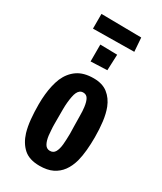

<svg xmlns="http://www.w3.org/2000/svg" viewBox="-211 -918 850 1005"><g transform="rotate(30 213.5 -415.5)"><path d="M207 10Q145 10 111 -20.5Q77 -51 61 -103Q51 -137 47 -178.5Q43 -220 43 -267Q43 -299 46 -328Q49 -357 55 -383Q61 -409 70 -431Q90 -477 127.5 -503Q165 -529 225 -529Q278 -529 310.5 -503.5Q343 -478 360 -435Q373 -401 378.5 -357.5Q384 -314 384 -264Q384 -223 380.5 -185.5Q377 -148 369 -117Q358 -77 337.5 -49Q317 -21 285.5 -5.5Q254 10 207 10ZM215 -85Q236 -85 246 -102.5Q256 -120 259 -150Q260 -165 261 -181Q262 -197 262 -216Q262 -235 261 -256Q260 -292 260 -322Q260 -352 257 -374Q253 -405 243.5 -421Q234 -437 215 -437Q203 -437 195 -431Q187 -425 181.5 -413.5Q176 -402 173 -385Q170 -370 168 -350Q166 -330 166 -306.5Q166 -283 166 -257Q166 -237 166 -218Q166 -199 167.5 -183Q169 -167 170 -152Q174 -121 184.5 -103Q195 -85 215 -85ZM91 -752V-841L333 -838L339 -755ZM166 -597V-699L269 -697L265 -601Z"/></g></svg>

Font: Truculenta ExtraBold
Style: Regular
Weight: 800
Version: Version 1.002